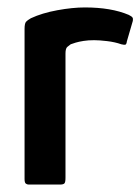

<svg xmlns="http://www.w3.org/2000/svg" viewBox="-20 -496 377 516"><path d="M208 -476Q279 -476 326 -456Q334 -452 336 -449Q338 -446 337 -440L321 -385Q320 -377 317 -376Q314 -375 306 -377Q289 -383 268 -385.5Q247 -388 233 -388Q217 -388 204.5 -386Q192 -384 183.5 -381.5Q175 -379 170 -377Q166 -374 161 -370Q156 -366 156 -352V-18Q156 -6 153 -3Q150 0 141 0H57Q53 0 49.5 -2.5Q46 -5 46 -15V-418Q46 -433 50 -437.5Q54 -442 63 -447Q93 -461 134 -468.5Q175 -476 208 -476Z"/></svg>

Font: Glory SemiBold
Style: Regular
Weight: 600
Designer: Robert Leuschke
Foundry: Robert Leuschke
Version: Version 1.011